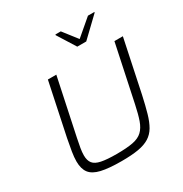

<svg xmlns="http://www.w3.org/2000/svg" viewBox="-206 -1075 1187 1242"><g transform="rotate(-30 387.0 -454.0)"><path d="M346 8Q250 8 194 -5Q138 -18 114 -49.5Q90 -81 90 -136Q90 -167 96.5 -207Q103 -247 113 -298L195 -688H258L169 -267Q161 -229 156 -199.5Q151 -170 151 -146Q151 -108 168 -86.5Q185 -65 226.5 -56.5Q268 -48 340 -48Q417 -48 462.5 -57Q508 -66 533.5 -90.5Q559 -115 574 -157.5Q589 -200 603 -267L692 -688H755L673 -298Q657 -225 642 -172.5Q627 -120 606.5 -85Q586 -50 553 -29.5Q520 -9 470 -0.5Q420 8 346 8ZM466 -777 382 -911 383 -916H423L504 -812L626 -916H674L673 -911L533 -777Z"/></g></svg>

Font: Saira SemiExpanded Light
Style: Italic
Weight: 300
Width: 6
Italic angle: -12°
Designer: Hector Gatti with collaboration of the Omnibus-Type team
Foundry: Omnibus-Type
Version: Version 1.101